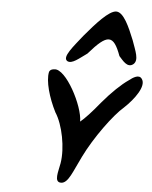

<svg xmlns="http://www.w3.org/2000/svg" viewBox="-76 -1349 1111 1406"><g transform="rotate(5 479.5 -646.0)"><path d="M268 -803C254 -737 288 -617 341 -513C397 -428 430 -259 411 -146C401 -85 370 -2 428 -4C480 -6 507 -95 563 -207C635 -354 764 -530 838 -593C912 -662 985 -763 950 -812C928 -847 883 -816 855 -794C804 -759 736 -695 667 -613C608 -540 559 -488 527 -462C528 -576 390 -841 305 -827C278 -825 270 -812 268 -803ZM496 -1090C431 -1007 353 -921 395 -895C430 -876 481 -924 537 -963C672 -1119 716 -1118 772 -965C797 -939 836 -880 880 -916C916 -949 886 -1010 858 -1090C820 -1184 775 -1288 721 -1288C667 -1288 576 -1185 496 -1090Z"/></g></svg>

Font: Venom Sans
Style: BdObl
Weight: 700
Version: Version 1.001